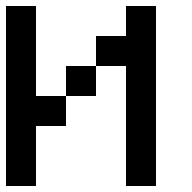

<svg xmlns="http://www.w3.org/2000/svg" viewBox="-20 -620 640 640"><path d="M0 0V-600H100V-300H200V-200H100V0ZM200 -300V-400H300V-300ZM300 -400V-500H400V-600H500V0H400V-400Z"/></svg>

Font: Galmuri9 Regular
Style: Regular
Weight: 400
Designer: Lee Minseo (quiple)
Version: Version 2.399;hotconv 1.1.1;makeotfexe 2.6.0 DEVELOPMENT